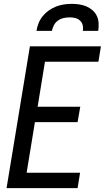

<svg xmlns="http://www.w3.org/2000/svg" viewBox="-20 -975 543 995"><path d="M14 0 135 -735H503L490 -655H213L175 -422H396L382 -342H161L118 -80H395L382 0ZM169 -815Q172 -835 180 -855Q188 -875 202 -892Q216 -909 234 -921.5Q252 -934 271.5 -941.5Q291 -949 311.5 -952Q332 -955 352 -955Q372 -955 391.5 -952Q411 -949 428.5 -941.5Q446 -934 460 -921.5Q474 -909 482 -892Q490 -875 491 -855Q492 -835 489 -815H409Q412 -830 408.5 -844.5Q405 -859 394.5 -868.5Q384 -878 370 -881.5Q356 -885 341 -885Q326 -885 310 -881.5Q294 -878 280.5 -868.5Q267 -859 259.5 -844.5Q252 -830 249 -815Z"/></svg>

Font: Iosevka Term Curly Md Obl
Style: Regular
Weight: 500
Italic angle: -9°
Designer: Belleve Invis
Foundry: Belleve Invis
Version: Version 32.3.0